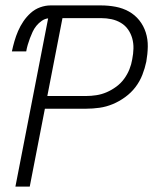

<svg xmlns="http://www.w3.org/2000/svg" viewBox="-20 -690 590 710"><path d="M90 0H37L158 -622Q146 -621 134.5 -613Q123 -605 114.5 -594.5Q106 -584 100.5 -572Q95 -560 90.5 -548Q86 -536 82.5 -524Q79 -512 77 -500H24Q28 -519 33.5 -538Q39 -557 47 -575.5Q55 -594 66.5 -611Q78 -628 93.5 -642Q109 -656 128.5 -663Q148 -670 167 -670H353Q381 -670 407.5 -665Q434 -660 456.5 -647.5Q479 -635 495 -615Q511 -595 519 -570Q527 -545 526.5 -517.5Q526 -490 521 -462Q516 -438 506.5 -413.5Q497 -389 481 -368Q465 -347 443 -331Q421 -315 397 -305Q373 -295 348 -291.5Q323 -288 299 -288H146ZM155 -335H299Q317 -335 336.5 -338Q356 -341 374.5 -349Q393 -357 410 -369.5Q427 -382 439 -398.5Q451 -415 458.5 -433.5Q466 -452 469 -471Q473 -491 473.5 -510.5Q474 -530 469 -548Q464 -566 453.5 -581Q443 -596 427 -605.5Q411 -615 392.5 -619Q374 -623 354 -623H211Z"/></svg>

Font: Lode Dark Term
Style: Italic
Weight: 400
Italic angle: -11°
Monospace: yes
Designer: Belleve Invis
Foundry: Belleve Invis
Version: Version 29.2.0